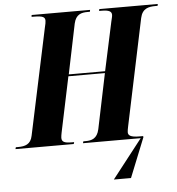

<svg xmlns="http://www.w3.org/2000/svg" viewBox="-82 -770 955 1037"><g transform="rotate(-5 395.0 -252.0)"><path d="M493 210H586L672 -4L671 -10H651C602 -10 590 -21 590 -38C590 -46 592 -55 595 -70L716 -646C727 -697 761 -704 798 -704H810L812 -714H495L493 -704H506C548 -704 561 -695 561 -677C561 -669 558 -659 554 -642L497 -377H300L356 -648C367 -697 397 -704 431 -704H443L445 -714H128L127 -704H139C189 -704 200 -696 200 -677C200 -670 198 -657 193 -638L71 -64C62 -18 30 -10 -6 -10H-19L-22 0H294L297 -10H283C243 -10 230 -18 230 -39C230 -46 232 -56 234 -67L297 -367H495L433 -68C422 -18 392 -10 360 -10H347L344 0H657Z"/></g></svg>

Font: Noto Serif Display Condensed ExtraBold
Style: Italic
Weight: 800
Width: 3
Italic angle: -12°
Designer: Monotype Design Team
Foundry: Monotype Imaging Inc.
Version: Version 2.009